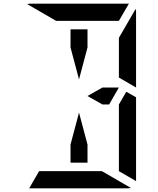

<svg xmlns="http://www.w3.org/2000/svg" viewBox="-20 -1020 856 1040"><path d="M624 -782V-815L715 -972Q717 -964 717 -959V-546L624 -600V-607ZM535 -546H624L571 -454H535L454 -500ZM717 -493V-41Q717 -41 717 -39L624 -93V-95V-103V-139V-218V-454L664 -523ZM362 -763V-861H454V-763L408 -590ZM532 -93 689 -2Q681 0 676 0H140Q140 0 138 0L192 -93H195H226H362H454ZM284 -907 127 -998Q135 -1000 140 -1000H676Q676 -1000 678 -1000L624 -907H621H590H454H362ZM454 -237V-139H362V-237L408 -410Z"/></svg>

Font: DSEG14 Modern Mini
Style: Regular
Weight: 400
Designer: Keshikan(Twitter:@keshinomi_88pro)
Version: Version 0.46